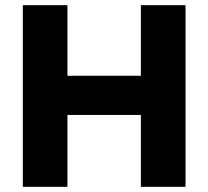

<svg xmlns="http://www.w3.org/2000/svg" viewBox="-20 -720 803 740"><path d="M68 0V-700H240V-428H523V-700H695V0H523V-277H240V0Z"/></svg>

Font: Red Hat Text VF
Style: Regular
Weight: 400
Designer: Pentagram, MCKL
Foundry: Pentagram, MCKL
Version: Version 1.023